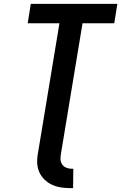

<svg xmlns="http://www.w3.org/2000/svg" viewBox="-20 -755 640 998"><path d="M350 223Q324 223 299 219.5Q274 216 252 206Q230 196 212.5 179.5Q195 163 185 141.5Q175 120 173.5 94.5Q172 69 177 43L289 -634H124L140 -735H590L574 -634H409L297 43Q294 58 294.5 72.5Q295 87 302.5 98.5Q310 110 323 116Q336 122 350 122H361L360 223Z"/></svg>

Font: Iosevka Aile
Style: Bold Italic
Weight: 700
Italic angle: -9°
Designer: Belleve Invis
Foundry: Belleve Invis
Version: Version 28.0.1; ttfautohint (v1.8.4)